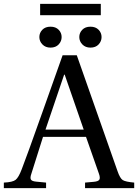

<svg xmlns="http://www.w3.org/2000/svg" viewBox="-49 -980 719 1000"><path d="M160 -901V-960H476V-901ZM214 -732Q188 -732 172 -748.5Q156 -765 156 -787Q156 -809 171.5 -825Q187 -841 214 -841Q241 -841 256.5 -825Q272 -809 272 -787Q272 -765 256.5 -748.5Q241 -732 214 -732ZM422 -732Q396 -732 380 -748.5Q364 -765 364 -787Q364 -809 379.5 -825Q395 -841 422 -841Q449 -841 464.5 -825Q480 -809 480 -787Q480 -765 464.5 -748.5Q449 -732 422 -732ZM-29 0V-29Q17 -31 32.5 -43.5Q48 -56 64 -98Q89 -162 172 -396L277 -692H351L563 -89Q576 -51 590.5 -42Q605 -33 650 -29V0H394V-29L439 -33Q463 -35 468.5 -44.5Q474 -54 466 -76L399 -267H175Q125 -111 114 -74Q107 -54 112 -45Q117 -36 139 -34L191 -29V0ZM188 -305H387L288 -591H285Q196 -329 188 -305Z"/></svg>

Font: Linguistics Pro
Style: Regular
Weight: 400
Designer: Stefan Peev, Context Ltd
Foundry: Stefan Peev, Context Ltd
Version: Version 001.000